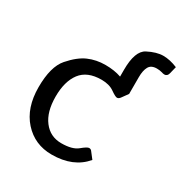

<svg xmlns="http://www.w3.org/2000/svg" viewBox="-165 -826 915 959"><g transform="rotate(30 292.5 -346.5)"><path d="M367.2 -501.5V-541.5Q367.2 -649.4 415.8 -674.6Q464.4 -699.7 502.9 -699.7Q541.5 -699.7 585 -681.6L574.7 -640.1Q569.8 -621.1 553.2 -621.1Q546.9 -621.1 534.9 -624.8Q522.9 -628.4 506.8 -628.4Q474.1 -628.4 461.9 -606.4Q449.7 -584.5 449.7 -545.9V-449.2L424.3 -414.1Q416 -402.3 406.2 -402.3Q396.5 -402.3 368.4 -422.1Q340.3 -441.9 295.4 -441.9Q213.9 -441.9 176 -392.1Q138.2 -342.3 138.2 -254.4Q138.2 -166.5 176.5 -116.5Q214.8 -66.4 278.8 -66.4Q342.3 -66.4 371.8 -91.1Q401.4 -115.7 412.1 -115.7Q422.9 -115.7 428.7 -106.4L455.6 -71.8Q389.6 6.8 265.6 6.8Q167.5 6.8 104.2 -63.5Q41 -133.8 41 -252.4Q41 -371.1 87.2 -423.8Q133.3 -476.6 178.2 -496.1Q223.1 -515.6 275.4 -515.6Q327.6 -515.6 367.2 -501.5Z"/></g></svg>

Font: Lato-Medium
Style: Regular
Weight: 500
Designer: Lukasz Dziedzic
Foundry: tyPoland Lukasz Dziedzic
Version: Version 2.006; 2014-01-15